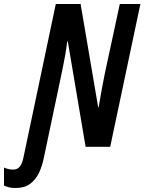

<svg xmlns="http://www.w3.org/2000/svg" viewBox="-130 -734 722 960"><path d="M-51 206Q-73 206 -85.5 202.5Q-98 199 -110 194V104Q-98 109 -86.5 111.5Q-75 114 -65 114Q-42 114 -30 98Q-18 82 -12 50L149 -714H273L361 -197H363Q371 -246 379.5 -291Q388 -336 394 -366L469 -714H572L421 0H298L209 -527H206Q202 -492 195.5 -455.5Q189 -419 182.5 -388Q176 -357 172 -338L89 56Q81 96 65 130Q49 164 21 185Q-7 206 -51 206Z"/></svg>

Font: Noto Sans ExtraCondensed SemiBold
Style: Italic
Weight: 600
Width: 2
Italic angle: -12°
Designer: Monotype Design Team
Foundry: Monotype Imaging Inc.
Version: Version 2.013; ttfautohint (v1.8.4.7-5d5b)